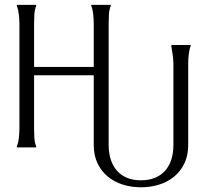

<svg xmlns="http://www.w3.org/2000/svg" viewBox="-20 -608 832 792"><path d="M561.5 135.7Q595.2 135.7 620.4 125Q645.5 114.3 662.1 95Q678.7 75.7 687 49.1Q695.3 22.5 695.3 -9.8V-343.8Q695.3 -363.3 692.4 -381.3Q689.5 -399.4 686.5 -418.5V-421.4H687.5L689 -422.4H763.2Q763.7 -422.4 764.9 -421.9Q766.1 -421.4 766.6 -421.4V-418.5Q760.3 -401.9 758.3 -381.6Q756.3 -361.3 756.3 -343.8V-9.8Q756.3 32.7 741 65.2Q725.6 97.7 699 119.9Q672.4 142.1 637 153.3Q601.6 164.6 561.5 164.6Q521.5 164.6 486.1 153.3Q450.7 142.1 424.1 119.9Q397.5 97.7 382.1 65.2Q366.7 32.7 366.7 -9.8V-297.4H120.6V-78.6Q120.6 -61 121.6 -40.8Q122.6 -20.5 129.4 -3.9V-1L128.9 0H52.7Q52.2 0 51 -0.5Q49.8 -1 49.3 -1V-3.9Q55.7 -19.5 57.9 -40.5Q60.1 -61.5 60.1 -78.6V-509.3Q60.1 -526.4 57.9 -547.1Q55.7 -567.9 49.3 -584V-586.9Q49.8 -586.9 51 -587.4Q52.2 -587.9 52.7 -587.9H127.4L128.9 -586.9H129.4V-584Q122.6 -567.4 121.6 -547.1Q120.6 -526.9 120.6 -509.3V-332H366.7V-509.3Q366.7 -526.4 364.7 -547.1Q362.8 -567.9 356.4 -584V-586.9Q356.9 -586.9 357.9 -587.4Q358.9 -587.9 359.4 -587.9H434.6L436.5 -586.9H437V-584Q430.2 -567.4 429.2 -547.1Q428.2 -526.9 428.2 -509.3V-9.8Q428.2 22 436.5 48.8Q444.8 75.7 461.4 95Q478 114.3 502.9 125Q527.8 135.7 561.5 135.7Z"/></svg>

Font: CAT Linz
Style: Regular
Weight: 400
Designer: Peter Wiegel
Foundry: Peter Wiegel
Version: Version 1.08